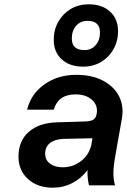

<svg xmlns="http://www.w3.org/2000/svg" viewBox="-20 -862 590 893"><path d="M529 -717Q529 -670 507.5 -632.5Q486 -595 449.5 -573.5Q413 -552 367 -552Q304 -552 267 -586Q230 -620 230 -677Q230 -724 251.5 -761.5Q273 -799 309.5 -820.5Q346 -842 393 -842Q455 -842 492 -808Q529 -774 529 -717ZM314 -683Q314 -629 373 -629Q405 -629 425 -652Q445 -675 445 -711Q445 -765 387 -765Q354 -765 334 -742Q314 -719 314 -683ZM516 -135Q508 -91 507.5 -59.5Q507 -28 515 0H394Q386 -31 387 -71Q358 -32 316 -10.5Q274 11 225 11Q155 11 110.5 -29Q66 -69 66 -133Q66 -206 113 -248Q160 -290 243 -293L374 -297Q401 -298 412.5 -304.5Q424 -311 428 -326L430 -334Q436 -372 408 -397.5Q380 -423 331 -423Q251 -423 230 -352H106Q124 -425 186.5 -469.5Q249 -514 335 -514Q407 -514 458 -487.5Q509 -461 533 -415.5Q557 -370 547 -311ZM190 -147Q190 -118 212.5 -101Q235 -84 272 -84Q319 -84 356.5 -112.5Q394 -141 405 -189L410 -219L274 -216Q233 -214 211.5 -196Q190 -178 190 -147Z"/></svg>

Font: Overused Grotesk SemiBold
Style: Italic
Weight: 600
Italic angle: -10°
Version: Version 0.003